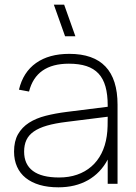

<svg xmlns="http://www.w3.org/2000/svg" viewBox="-20 -785 582 820"><path d="M210 -765H254L302 -630H258ZM276 -555Q482 -555 482 -338V0H440V-103.5Q409.5 -46 355.8 -15.5Q302 15 229.5 15Q184.5 15 149.5 4.8Q114.5 -5.5 90 -25Q65.5 -44.5 52.8 -73Q40 -101.5 40 -137.5Q40 -182 57 -211.8Q74 -241.5 104 -260.8Q134 -280 175.2 -290.5Q216.5 -301 264.5 -307L440 -329V-334Q440 -381.5 430.5 -415.2Q421 -449 400.8 -470.8Q380.5 -492.5 349 -502.8Q317.5 -513 274 -513Q134 -513 104 -394L61 -402Q78.5 -476.5 133.8 -515.8Q189 -555 276 -555ZM264.5 -264.5Q215 -258.5 180.5 -248.5Q146 -238.5 124.2 -223.2Q102.5 -208 92.8 -187Q83 -166 83 -137.5Q83 -83 120.5 -55Q158 -27 232.5 -27Q274.5 -27 309.2 -39Q344 -51 370.2 -73.8Q396.5 -96.5 413.2 -129.5Q430 -162.5 436 -204Q439 -224 439.5 -246.2Q440 -268.5 440 -286.5Z"/></svg>

Font: Vela Sans ExtLt
Style: Regular
Weight: 200
Designer: Principal design: Mikhail Sharanda - project Manrope.
Design modification: Ravid Balaliev
Foundry: Mikhail Sharanda
Version: Version 1.001